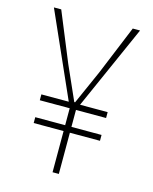

<svg xmlns="http://www.w3.org/2000/svg" viewBox="-110 -793 688 866"><g transform="rotate(15 234.5 -360.0)"><path d="M219.7 0V-299.8L33.2 -719.7H67.4L162.1 -489.3L232.4 -331.1H236.3L306.6 -489.3L401.4 -719.7H435.5L249 -299.8V0ZM80.1 -192.4V-219.7H389.6V-192.4ZM80.1 -298.8V-326.2H389.6V-298.8Z"/></g></svg>

Font: Reddit Sans Condensed ExtraLight
Style: Regular
Weight: 250
Version: Version 1.014